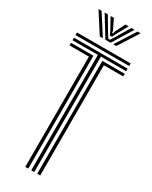

<svg xmlns="http://www.w3.org/2000/svg" viewBox="-247 -1028 856 1080"><g transform="rotate(30 181.0 -487.5)"><path d="M171.2 0V-749.5H6.5V-766.2H355V-749.5H190.8V0ZM132.5 0V-715.8H6.5V-732.8H152V0ZM210 0V-732.8H355V-715.8H229.5V0ZM6.5 -783.2V-800H355V-783.2ZM45.2 -974.8H65.5L148.5 -844.5H128.8ZM85 -974.8H105.8L158.8 -885.5L176.8 -857.2H187.8L205.5 -885.5L258.8 -974.8H279.5L199.2 -844.5H165.2ZM124 -974.8H145L176.2 -911.2L179.8 -896.2H184.8L188.2 -911.2L220 -974.8H241L200.2 -900.8L188.8 -877.5H175.8L164.5 -900.8ZM299 -974.8H319.2L235.8 -844.5H216Z"/></g></svg>

Font: Big Shoulders Inline Text Thin SemiBold
Style: Regular
Weight: 600
Version: Version 2.002